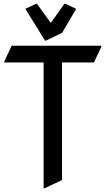

<svg xmlns="http://www.w3.org/2000/svg" viewBox="-20 -980 561 1019"><path d="M218.8 -764.6 114.7 -933.1 171.4 -960H176.3L249.5 -858.4L321.8 -960H326.7L384.3 -933.1L309.6 -805.7L223.6 -764.6ZM211.4 19.5V-648.4H2.4V-653.3L42 -737.3H518.1V-732.4L478.5 -648.4H309.1V-24.4L216.3 19.5Z"/></svg>

Font: Nova Round
Style: Book
Weight: 400
Version: Version 2.000